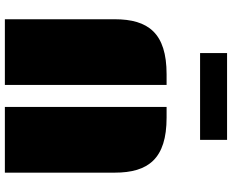

<svg xmlns="http://www.w3.org/2000/svg" viewBox="-102 -851 953 789"><g transform="rotate(90 374.5 -456.5)"><path d="M419.4 0H689.5V-451.2C689.5 -589.4 632.3 -664.6 463.4 -664.6H419.4ZM59.1 0H329.1V-664.6H285.2C116.2 -664.6 59.1 -589.4 59.1 -451.2ZM198.2 -802.2H554.7V-913.1H198.2Z"/></g></svg>

Font: Plaster
Style: Regular
Weight: 400
Designer: Eben Sorkin
Foundry: Eben Sorkin
Version: Version 1.007